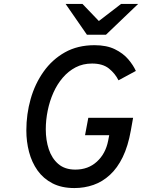

<svg xmlns="http://www.w3.org/2000/svg" viewBox="-20 -941 720 973"><path d="M357 12Q292 12 245.8 -12Q199.5 -36 170.2 -77.2Q141 -118.5 127.2 -171Q113.5 -223.5 113.5 -280Q113.5 -362 135.2 -439Q157 -516 200.8 -577.8Q244.5 -639.5 309 -675.8Q373.5 -712 459 -712Q520.5 -712 562.2 -691.5Q604 -671 629.8 -640.8Q655.5 -610.5 668.5 -581.5L580.5 -534Q563.5 -568.5 532 -593.8Q500.5 -619 446.5 -619Q400.5 -619 363.5 -599.8Q326.5 -580.5 298 -547.2Q269.5 -514 250.5 -471.2Q231.5 -428.5 221.8 -380.8Q212 -333 212 -285.5Q212 -231 227.2 -184.8Q242.5 -138.5 275.5 -110Q308.5 -81.5 362 -81.5Q427 -81.5 471 -121.8Q515 -162 528 -227.5L533.5 -256H411L427.5 -344H654.5L643 -279.5Q629 -200.5 602 -145Q575 -89.5 537.2 -54.8Q499.5 -20 453.8 -4Q408 12 357 12ZM420.5 -765 312.5 -921H398L481 -834.5L593.5 -921H680L517 -765Z"/></svg>

Font: Overpass Medium
Style: Italic
Weight: 500
Italic angle: -10°
Designer: Delve Withrington, Dave Bailey, Thomas Jockin
Foundry: Delve Fonts LLC
Version: Version 4.000